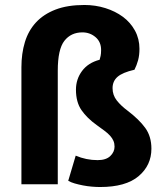

<svg xmlns="http://www.w3.org/2000/svg" viewBox="-20 -740 664 771"><path d="M66 0V-470Q66 -525 80 -571Q94 -617 124.5 -650Q155 -683 203 -701.5Q251 -720 319 -720Q363 -720 403 -707.5Q443 -695 473.5 -672.5Q504 -650 522 -617Q540 -584 540 -544Q540 -518 534.5 -498Q529 -478 520 -460Q472 -449 452 -431.5Q432 -414 432 -386Q432 -358 449 -336.5Q466 -315 493 -295Q539 -260 563.5 -226Q588 -192 588 -143Q588 -76 536.5 -32.5Q485 11 382 11Q367 11 349 9.5Q331 8 313 4.5Q295 1 279.5 -3.5Q264 -8 254 -14L284 -115Q326 -97 372 -97Q406 -97 423 -113.5Q440 -130 440 -151Q440 -164 435.5 -174.5Q431 -185 422 -195Q413 -205 399.5 -215Q386 -225 368 -238Q329 -266 307 -298Q285 -330 285 -380Q285 -422 309.5 -455Q334 -488 380 -500Q382 -506 384 -515.5Q386 -525 386 -539Q386 -572 363.5 -591Q341 -610 311 -610Q265 -610 238.5 -576Q212 -542 212 -456V0Z"/></svg>

Font: Mukta Vaani ExtraBold
Style: Regular
Weight: 800
Designer: Noopur Datye, Girish Dalvi, Yashodeep Gholap, Pallavi Karambelkar
Foundry: Ek Type
Version: Version 2.538;PS 1.000;hotconv 16.6.51;makeotf.lib2.5.65220;